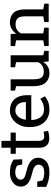

<svg xmlns="http://www.w3.org/2000/svg" viewBox="960 -1656 706 2666"><g transform="rotate(-90 1313.0 -323.0)"><path d="M250 10.3Q196.8 10.3 150.4 -0.5Q104 -11.2 51.8 -33.7L50.8 -159.2H123.5L141.6 -83.5Q168.9 -72.3 194.6 -67.1Q220.2 -62 250 -62Q308.6 -62 334 -84.5Q359.4 -106.9 359.4 -140.1Q359.4 -171.4 333.7 -193.1Q308.1 -214.8 240.7 -230Q145 -252 99.9 -288.8Q54.7 -325.7 54.7 -387.2Q54.7 -430.2 79.6 -464.1Q104.5 -498 148.9 -518.1Q193.4 -538.1 252.4 -538.1Q312.5 -538.1 355.2 -524.4Q397.9 -510.7 429.7 -487.8L434.6 -367.2H362.3L346.7 -437.5Q329.6 -450.2 306.2 -457Q282.7 -463.9 252.4 -463.9Q207.5 -463.9 179.4 -442.9Q151.4 -421.9 151.4 -390.1Q151.4 -371.6 159.4 -357.9Q167.5 -344.2 190.4 -333.3Q213.4 -322.3 257.8 -311.5Q368.2 -285.6 411.9 -245.6Q455.6 -205.6 455.6 -147Q455.6 -80.1 406 -34.9Q356.4 10.3 250 10.3Z M721.7 8.3Q663.1 8.3 628.7 -26.1Q594.2 -60.5 594.2 -136.2V-457H510.7V-528.3H594.2V-655.8H690.4V-528.3H805.2V-457H690.4V-136.2Q690.4 -98.1 705.6 -80.1Q720.7 -62 746.1 -62Q763.2 -62 784.2 -65.2Q805.2 -68.4 816.9 -70.8L830.1 -7.8Q809.1 -1.5 778.6 3.4Q748 8.3 721.7 8.3Z M1122.6 10.3Q1049.3 10.3 995.1 -23.2Q940.9 -56.6 911.4 -116.2Q881.8 -175.8 881.8 -253.9V-275.4Q881.8 -350.6 912.8 -409.9Q943.8 -469.2 995.4 -503.7Q1046.9 -538.1 1107.9 -538.1Q1179.2 -538.1 1227.3 -508.8Q1275.4 -479.5 1299.8 -426.5Q1324.2 -373.5 1324.2 -301.8V-241.7H981.4L980 -239.3Q981 -188.5 997.8 -149.2Q1014.6 -109.9 1046.4 -87.4Q1078.1 -64.9 1122.6 -64.9Q1171.4 -64.9 1208.3 -78.9Q1245.1 -92.8 1272 -117.2L1309.6 -54.7Q1281.2 -27.3 1234.6 -8.5Q1188 10.3 1122.6 10.3ZM984.4 -316.9H1228V-329.6Q1228 -367.7 1214.6 -397.7Q1201.2 -427.7 1174.6 -445.1Q1147.9 -462.4 1107.9 -462.4Q1075.7 -462.4 1049.3 -443.6Q1022.9 -424.8 1005.9 -392.6Q988.8 -360.4 983.4 -319.3Z M1631.3 10.3Q1545.4 10.3 1497.1 -44.9Q1448.7 -100.1 1448.7 -216.8V-452.6L1388.2 -466.3V-528.3H1448.7H1544.9V-215.8Q1544.9 -131.3 1569.8 -99.6Q1594.7 -67.9 1647.5 -67.9Q1698.7 -67.9 1732.2 -88.6Q1765.6 -109.4 1782.7 -147.5V-452.6L1711.9 -466.3V-528.3H1782.7H1878.9V-75.2L1939.5 -61.5V0H1792.5L1786.1 -78.1Q1761.2 -35.6 1721.9 -12.7Q1682.6 10.3 1631.3 10.3Z M2006.8 0V-61.5L2086.4 -75.2V-452.6L2006.8 -466.3V-528.3H2172.4L2179.2 -449.7Q2205.6 -491.7 2245.4 -514.9Q2285.2 -538.1 2335.9 -538.1Q2421.4 -538.1 2468.3 -488Q2515.1 -438 2515.1 -333.5V-75.2L2594.7 -61.5V0H2339.4V-61.5L2418.9 -75.2V-331.5Q2418.9 -401.4 2391.4 -430.7Q2363.8 -460 2307.1 -460Q2265.6 -460 2233.6 -439.9Q2201.7 -419.9 2182.6 -385.3V-75.2L2262.2 -61.5V0Z"/></g></svg>

Font: Roboto Slab LO
Style: Regular
Weight: 400
Designer: Google
Version: Version 2.000